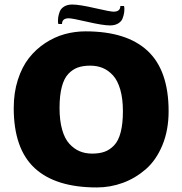

<svg xmlns="http://www.w3.org/2000/svg" viewBox="-20 -803 797 839"><path d="M295.9 -783.2Q326.7 -783.2 394.3 -767.6Q461.9 -752 476.1 -752Q505.9 -752 505.9 -776.9H522Q524.9 -764.2 522.7 -749.3Q520.5 -734.4 515.4 -721.7Q510.3 -709 496.1 -700.4Q481.9 -691.9 460.9 -691.9Q430.2 -691.9 362.5 -707.5Q294.9 -723.1 280.8 -723.1Q251 -723.1 251 -698.2H234.9Q231.9 -710.9 234.1 -725.8Q236.3 -740.7 241.5 -753.4Q246.6 -766.1 260.7 -774.7Q274.9 -783.2 295.9 -783.2ZM402.8 16.1Q222.7 16.1 131.3 -68.6Q40 -153.3 40 -331.1Q40 -398.4 58.1 -454.6Q76.2 -510.7 106.4 -549.3Q136.7 -587.9 177.5 -614.7Q218.3 -641.6 262.7 -653.8Q307.1 -666 354 -666Q533.7 -666 625.2 -580.6Q716.8 -495.1 716.8 -316.9Q716.8 -233.9 689.5 -168.2Q662.1 -102.5 616.7 -63.2Q571.3 -23.9 516.6 -3.9Q461.9 16.1 402.8 16.1ZM382.8 -131.8Q414.1 -131.8 436.8 -139.9Q459.5 -147.9 478.5 -167.7Q497.6 -187.5 507.3 -224.9Q517.1 -262.2 517.1 -316.9Q517.1 -371.6 505.6 -411.4Q494.1 -451.2 473.9 -473.4Q453.6 -495.6 429 -505.9Q404.3 -516.1 374 -516.1Q343.3 -516.1 320.3 -508.1Q297.4 -500 278.6 -480.2Q259.8 -460.4 250 -423.1Q240.2 -385.7 240.2 -331.1Q240.2 -276.4 251.5 -236.6Q262.7 -196.8 283.2 -174.6Q303.7 -152.3 328.1 -142.1Q352.5 -131.8 382.8 -131.8Z"/></svg>

Font: Mayenne Sans Regular
Style: Regular
Weight: 600
Width: 6
Designer: Jérémy Landes — Studio Triple
Foundry: Jérémy Landes — Studio Triple
Version: Version 1.001;hotconv 1.0.109;makeotfexe 2.5.65596